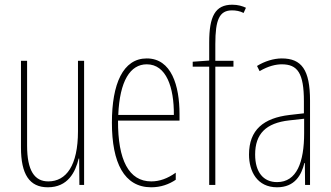

<svg xmlns="http://www.w3.org/2000/svg" viewBox="-20 -785 1405 815"><path d="M337 -527H311V-228C311 -82 261 -15 185 -15C127 -15 95 -60 95 -167V-527H69V-159C69 -45 105 10 183 10C268 10 300 -54 314 -112H316L317 0H337Z M603 -537C502 -537 455 -429 455 -264C455 -94 507 10 622 10C663 10 698 -3 726 -22V-52C691 -27 657 -15 622 -15C527 -15 480 -106 481 -273H742V-301C742 -421 708 -537 603 -537ZM603 -512C686 -512 719 -414 718 -297H482C488 -442 533 -512 603 -512Z M971 -502V-527H894V-598C894 -701 911 -741 965 -741C981 -741 999 -738 1014 -730L1024 -752C1010 -759 990 -765 966 -765C893 -765 868 -715 868 -605V-528L798 -523V-502H868V0H894V-502Z M1176 -537C1142 -537 1103 -525 1071 -505L1082 -483C1119 -505 1152 -512 1176 -512C1243 -512 1270 -475 1270 -355V-304L1209 -297C1099 -284 1037 -234 1037 -129C1037 -57 1072 10 1156 10C1232 10 1260 -43 1272 -93H1274L1275 0H1296V-358C1296 -489 1260 -537 1176 -537ZM1208 -274 1271 -281V-220C1271 -97 1240 -12 1156 -12C1098 -12 1063 -54 1063 -129C1063 -217 1109 -263 1208 -274Z"/></svg>

Font: Noto Sans Myanmar UI ExtraCondensed Thin
Style: Regular
Weight: 100
Width: 2
Designer: Monotype Design Team
Foundry: Monotype Imaging Inc.
Version: Version 2.103